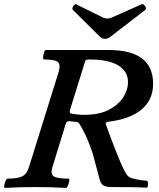

<svg xmlns="http://www.w3.org/2000/svg" viewBox="-30 -909 771 933"><path d="M-6 4Q-11 4 -9.5 -7Q-8 -18 -3 -29.5Q2 -41 7 -41Q57 -41 79 -52.5Q101 -64 111 -98L256 -563Q265 -596 250.5 -608Q236 -620 184 -620Q179 -620 179.5 -631.5Q180 -643 184 -654.5Q188 -666 193 -666H498Q714 -666 714 -502Q714 -424 658 -377Q602 -330 494 -317Q480 -315 485 -303Q508 -239 529 -185.5Q550 -132 563 -103Q580 -67 589 -56.5Q598 -46 615 -42Q631 -38 646 -35Q661 -32 682 -31Q687 -31 688.5 -22.5Q690 -14 688.5 -5.5Q687 3 683 3Q647 1 604 0.5Q561 0 514 0Q482 0 469.5 -10Q457 -20 451 -49Q446 -66 438 -98Q430 -130 420 -165Q409 -197 397 -226.5Q385 -256 374 -275Q365 -294 355 -308Q349 -317 338 -317Q330 -318 322.5 -318.5Q315 -319 307 -320Q294 -321 290 -309L225 -98Q214 -64 230.5 -52.5Q247 -41 304 -41Q308 -41 306.5 -29.5Q305 -18 300 -7Q295 4 291 4Q254 2 217.5 1Q181 0 142 0Q105 0 67.5 1Q30 2 -6 4ZM379 -351Q452 -351 499 -375.5Q546 -400 569 -436.5Q592 -473 592 -509Q592 -563 544 -591.5Q496 -620 405 -620Q393 -620 389 -617.5Q385 -615 383 -609L310 -374Q305 -358 321 -356Q335 -354 349 -352.5Q363 -351 379 -351ZM480 -720Q468 -720 455 -731L324 -861Q320 -865 322.5 -872Q325 -879 330.5 -884.5Q336 -890 340 -888L472 -823Q480 -819 491 -819Q502 -819 511 -823L658 -888Q664 -891 670 -885.5Q676 -880 678.5 -872.5Q681 -865 676 -861L505 -729Q492 -720 480 -720Z"/></svg>

Font: Junicode SmExp
Style: Bold Italic
Weight: 700
Width: 6
Italic angle: -11°
Designer: Peter S. Baker
Version: Version 2.205; ttfautohint (v1.8.4)